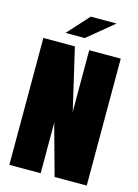

<svg xmlns="http://www.w3.org/2000/svg" viewBox="-118 -840 653 906"><g transform="rotate(15 209.0 -387.5)"><path d="M20 0V-620H174L243 -324V-318H244V-620H398V0H241L174 -243V-250H173V0ZM115 -670 210 -775H336L209 -670Z"/></g></svg>

Font: Smooch Sans Black
Style: Regular
Weight: 900
Designer: Robert E. Leuschke
Foundry: Robert E. Leuschke
Version: Version 1.010; ttfautohint (v1.8.3)